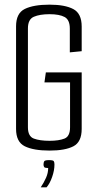

<svg xmlns="http://www.w3.org/2000/svg" viewBox="-20 -644 417 825"><path d="M193 3Q124 3 86.5 -15.5Q49 -34 49 -90V-531Q49 -587 86.5 -605.5Q124 -624 193 -624Q259 -624 295 -605Q331 -586 331 -530V-424L280 -419V-521Q280 -559 257.5 -571Q235 -583 193 -583Q151 -583 125.5 -572Q100 -561 100 -522V-97Q100 -58 125.5 -48.5Q151 -39 193 -39Q233 -39 257 -48.5Q281 -58 281 -97V-290H171L177 -333H331V-90Q331 -34 295.5 -15.5Q260 3 193 3ZM155 161Q169 140 178 119.5Q187 99 187 78Q173 78 170 74Q167 70 167 63Q167 54 170 49Q173 44 191 44Q208 44 211 48.5Q214 53 214 63Q214 88 204 116.5Q194 145 180 161Z"/></svg>

Font: Smooch Sans
Style: Regular
Weight: 400
Designer: Robert E. Leuschke
Foundry: Robert E. Leuschke
Version: Version 1.010; ttfautohint (v1.8.3)